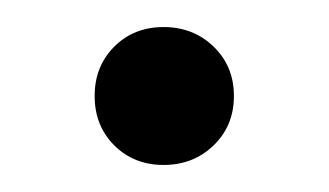

<svg xmlns="http://www.w3.org/2000/svg" viewBox="-20 -112 243 142"><path d="M50 -41Q50 -63 64.5 -77.5Q79 -92 101 -92Q123 -92 138 -77.5Q153 -63 153 -41Q153 -19 138 -4.5Q123 10 101 10Q79 10 64.5 -4.5Q50 -19 50 -41Z"/></svg>

Font: Fahkwang Light
Style: Regular
Weight: 300
Version: Version 1.000; ttfautohint (v1.6)